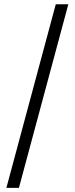

<svg xmlns="http://www.w3.org/2000/svg" viewBox="-20 -782 354 911"><path d="M304.2 -761.7 69.8 109.4H10.3L244.6 -761.7Z"/></svg>

Font: Inter Tight Light
Style: Regular
Weight: 300
Designer: Rasmus Andersson
Foundry: rsms
Version: Version 3.004